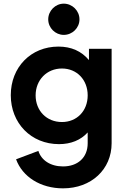

<svg xmlns="http://www.w3.org/2000/svg" viewBox="-20 -811 692 1051"><path d="M325 220C480 220 591 116 591 -27V-544H467V-482C426 -531 370 -556 300 -556C149 -556 39 -443 39 -290C39 -137 150 -22 303 -22C368 -22 422 -44 460 -86V-27C460 53 404 100 325 100C256 100 206 66 190 15L68 61C103 157 202 220 325 220ZM175 -289C175 -373 236 -436 319 -436C401 -436 460 -374 460 -289C460 -204 401 -143 319 -143C235 -143 175 -205 175 -289ZM244 -705C244 -658 283 -620 329 -620C376 -620 415 -658 415 -705C415 -752 376 -791 329 -791C283 -791 244 -752 244 -705Z"/></svg>

Font: Mluvka
Style: Bold
Weight: 700
Designer: Modified by Jiří Krblich, Original typeface by Gumpita Rahayu
Foundry: Gumpita Rahayu & Jiří Krblich
Version: Version 2.000;Glyphs 3.1.1 (3134)